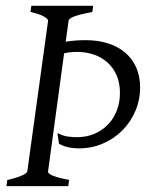

<svg xmlns="http://www.w3.org/2000/svg" viewBox="-20 -635 511 655"><path d="M294.9 -594.2Q272 -589.8 256.6 -585.9Q241.2 -582 231.9 -578.4Q222.7 -574.7 218.5 -571Q214.4 -567.4 213.9 -564L204.1 -492.7Q235.4 -498 272 -498Q315.4 -498 350.1 -486.6Q384.8 -475.1 408.7 -454.1Q432.6 -433.1 445.3 -403.3Q458 -373.5 458 -336.9Q458 -294.4 441.9 -256.6Q425.8 -218.8 397.7 -190.4Q369.6 -162.1 331.5 -145.5Q293.5 -128.9 250 -128.9Q229.5 -128.9 212.2 -132.8Q194.8 -136.7 181.2 -145L175.8 -181.2Q193.4 -171.9 210 -169.4Q226.6 -167 242.2 -167Q275.4 -167 302.5 -178.7Q329.6 -190.4 348.9 -210.7Q368.2 -231 378.7 -258.5Q389.2 -286.1 389.2 -317.9Q389.2 -351.6 377.9 -377.7Q366.7 -403.8 346.9 -421.6Q327.1 -439.5 300.3 -448.7Q273.4 -458 242.2 -458Q231 -458 220.2 -456.8Q209.5 -455.6 198.7 -453.1L144 -50.8Q143.1 -47.9 146 -44.4Q148.9 -41 157.2 -37.1Q165.5 -33.2 179.7 -29.3Q193.8 -25.4 215.8 -21L212.9 0H2L4.9 -21Q35.6 -27.8 54 -35.9Q72.3 -43.9 73.2 -50.8L144 -564Q145 -569.8 129.9 -578.6Q114.7 -587.4 84 -594.2L86.9 -615.2H297.9Z"/></svg>

Font: Gentium Basic
Style: Italic
Weight: 400
Italic angle: -8°
Designer: J. Victor Gaultney and Annie Olsen
Foundry: SIL International
Version: Version 1.102; 2013; Maintenance release